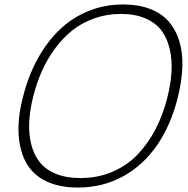

<svg xmlns="http://www.w3.org/2000/svg" viewBox="-20 -840 851 870"><path d="M738.8 -399.9Q753.9 -460.4 757.1 -514.4Q760.3 -568.4 749.3 -616.9Q738.3 -665.5 712.4 -700.7Q686.5 -735.8 639.6 -756.3Q592.8 -776.9 527.8 -776.9Q463.4 -776.9 406.7 -756.6Q350.1 -736.3 306.9 -701.7Q263.7 -667 228.3 -618.7Q192.9 -570.3 168.9 -515.9Q145 -461.4 129.9 -399.9Q114.7 -338.9 112.3 -285.2Q109.9 -231.4 121.8 -184.8Q133.8 -138.2 160.4 -104.7Q187 -71.3 233.9 -52.2Q280.8 -33.2 344.2 -33.2Q423.8 -33.2 491 -62.3Q558.1 -91.3 606 -142.6Q653.8 -193.8 686.8 -258.5Q719.7 -323.2 738.8 -399.9ZM786.1 -399.9Q754.9 -273.9 691.9 -182.4Q628.9 -90.8 536.9 -40.5Q444.8 9.8 333 9.8Q248 9.8 188.7 -19Q129.4 -47.9 99.4 -101.1Q69.3 -154.3 64.5 -230Q59.6 -305.7 84 -399.9Q107.4 -494.1 149.4 -571.3Q191.4 -648.4 248.5 -703.9Q305.7 -759.3 379.9 -789.6Q454.1 -819.8 538.1 -819.8Q606 -819.8 658 -800.3Q710 -780.8 742.7 -744.4Q775.4 -708 791.7 -656.5Q808.1 -605 806.4 -540.3Q804.7 -475.6 786.1 -399.9Z"/></svg>

Font: Sinkin Sans 200 X Light Italic
Style: Regular
Weight: 200
Italic angle: -112°
Designer: Keith Bates
Foundry: K-Type
Version: Sinkin Sans (version 1.0)  by Keith Bates   •   © 2014   www